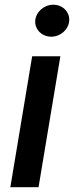

<svg xmlns="http://www.w3.org/2000/svg" viewBox="-20 -780 309 800"><path d="M23.1 0H140.6L231.5 -545.5H114ZM126.8 -693.9C124.3 -657.3 154.5 -627.1 193.5 -627.1C232.2 -627.1 266 -657.3 268.5 -693.9C270.6 -730.5 241.1 -760.3 202.1 -760.3C163.4 -760.3 129.6 -730.5 126.8 -693.9Z"/></svg>

Font: Magic Ui Pro Semi Bold
Style: Italic
Weight: 600
Italic angle: -9.39999°
Designer: Stefan Endress, Andreas Faust
Version: Version 1.000;FEAKit 1.0